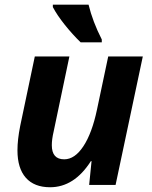

<svg xmlns="http://www.w3.org/2000/svg" viewBox="-20 -786 644 816"><path d="M127.9 -545.9H274.9L208 -227.1Q200.2 -193.8 200.2 -168.9Q200.2 -108.9 252.9 -108.9Q297.9 -108.9 334.5 -164.6Q371.1 -220.2 392.1 -319.8L439.9 -545.9H586.9L471.2 0H358.9L369.1 -101.1H366.2Q295.4 9.8 192.9 9.8Q125.5 9.8 89.8 -30.5Q54.2 -70.8 54.2 -147Q54.2 -192.4 65.9 -251ZM412.6 -606H322.8Q288.1 -639.6 255.1 -680.9Q222.2 -722.2 204.6 -755.9V-766.1H356.4Q374 -693.8 412.6 -618.2Z"/></svg>

Font: CAA NEO Sans
Style: Bold Italic
Weight: 700
Italic angle: -12°
Version: Version 1.10